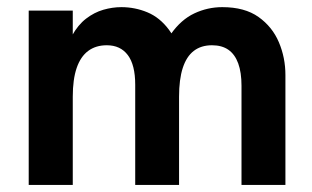

<svg xmlns="http://www.w3.org/2000/svg" viewBox="-20 -523 883 543"><path d="M61.2 0V-493H185.8V-364.8L158.6 -343.8Q166.4 -390.8 183.4 -421.7Q200.4 -452.6 223.5 -470.3Q246.6 -488 272.3 -495.4Q298 -502.8 323.2 -502.8Q361.6 -502.8 396.8 -488.2Q432 -473.6 457.9 -438.8Q483.8 -404 493.6 -342.6L419.8 -316.2Q434.8 -386.4 463.5 -427Q492.2 -467.6 529.7 -485.2Q567.2 -502.8 608.6 -502.8Q672 -502.8 711.1 -475Q750.2 -447.2 768.7 -403.5Q787.2 -359.8 787.2 -310.8V0H663V-280.6Q663 -318.2 653.7 -343.7Q644.4 -369.2 626.1 -382.1Q607.8 -395 579.4 -395Q548.8 -395 528.1 -379.1Q507.4 -363.2 496.9 -330.9Q486.4 -298.6 486.4 -249.4V0H362.4V-283.4Q362.4 -339.4 341.5 -367.2Q320.6 -395 282 -395Q250.8 -395 229.3 -378.9Q207.8 -362.8 196.8 -330.7Q185.8 -298.6 185.8 -249.4V0Z"/></svg>

Font: Hanken Grotesk
Style: Regular
Weight: 400
Designer: Alfredo Marco Pradil
Foundry: Hanken Design Co.
Version: Version 3.013